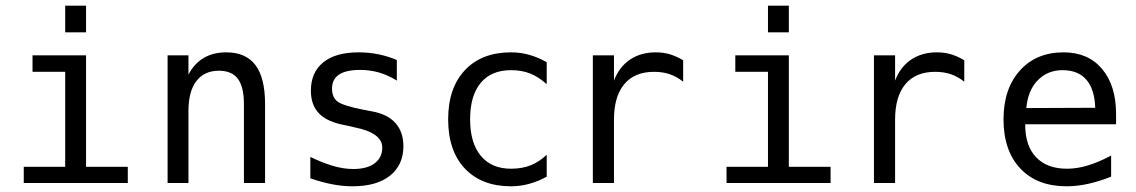

<svg xmlns="http://www.w3.org/2000/svg" viewBox="-20 -651 4040 683"><path d="M95.7 -454.1H286.1V-57.6H434.6V0H64.5V-57.6H211.9V-395.5H95.7ZM211.9 -630.9H286.1V-536.1H211.9Z M922.9 -281.2V0H847.7V-281.2Q847.7 -341.8 826.2 -370.6Q804.7 -399.4 758.8 -399.4Q707 -399.4 678.7 -362.8Q650.4 -326.2 650.4 -255.9V0H576.2V-454.1H650.4V-385.7Q670.9 -424.8 704.6 -444.8Q738.3 -464.8 785.2 -464.8Q854.5 -464.8 888.7 -419.4Q922.9 -374 922.9 -281.2Z M1391.6 -437.5V-364.3Q1360.4 -383.8 1328.1 -393.1Q1295.9 -402.3 1261.7 -402.3Q1210.9 -402.3 1186 -385.7Q1161.1 -369.1 1161.1 -335.9Q1161.1 -305.7 1179.7 -290.5Q1198.2 -275.4 1272.5 -260.7L1302.7 -254.9Q1358.4 -245.1 1386.7 -213.4Q1415 -181.6 1415 -130.9Q1415 -64.5 1367.7 -26.4Q1320.3 11.7 1234.4 11.7Q1200.2 11.7 1163.6 4.9Q1127 -2 1084 -16.6V-92.8Q1126 -72.3 1164.1 -61Q1202.1 -49.8 1236.3 -49.8Q1286.1 -49.8 1313 -70.3Q1339.8 -90.8 1339.8 -126Q1339.8 -178.7 1240.2 -198.2L1237.3 -199.2L1210 -205.1Q1144.5 -216.8 1115.2 -247.1Q1085.9 -277.3 1085.9 -328.1Q1085.9 -393.6 1129.9 -429.2Q1173.8 -464.8 1255.9 -464.8Q1292 -464.8 1325.7 -458Q1359.4 -451.2 1391.6 -437.5Z M1924.8 -22.5Q1894.5 -5.9 1862.8 2.9Q1831.1 11.7 1797.9 11.7Q1693.4 11.7 1633.8 -51.3Q1574.2 -114.3 1574.2 -226.6Q1574.2 -337.9 1633.8 -401.4Q1693.4 -464.8 1797.9 -464.8Q1831.1 -464.8 1862.3 -456.1Q1893.6 -447.3 1924.8 -429.7V-351.6Q1895.5 -377.9 1865.7 -389.6Q1835.9 -401.4 1797.9 -401.4Q1727.5 -401.4 1689.9 -356Q1652.3 -310.5 1652.3 -226.6Q1652.3 -142.6 1690.4 -96.7Q1728.5 -50.8 1797.9 -50.8Q1836.9 -50.8 1867.7 -63Q1898.4 -75.2 1924.8 -100.6Z M2410.2 -360.4Q2386.7 -378.9 2361.8 -387.2Q2336.9 -395.5 2306.6 -395.5Q2237.3 -395.5 2200.7 -351.6Q2164.1 -307.6 2164.1 -225.6V0H2088.9V-454.1H2164.1V-364.3Q2182.6 -413.1 2221.2 -439Q2259.8 -464.8 2312.5 -464.8Q2340.8 -464.8 2364.3 -457.5Q2387.7 -450.2 2410.2 -436.5Z M2595.7 -454.1H2786.1V-57.6H2934.6V0H2564.5V-57.6H2711.9V-395.5H2595.7ZM2711.9 -630.9H2786.1V-536.1H2711.9Z M3410.2 -360.4Q3386.7 -378.9 3361.8 -387.2Q3336.9 -395.5 3306.6 -395.5Q3237.3 -395.5 3200.7 -351.6Q3164.1 -307.6 3164.1 -225.6V0H3088.9V-454.1H3164.1V-364.3Q3182.6 -413.1 3221.2 -439Q3259.8 -464.8 3312.5 -464.8Q3340.8 -464.8 3364.3 -457.5Q3387.7 -450.2 3410.2 -436.5Z M3950.2 -245.1V-209H3627V-207Q3627 -131.8 3666 -91.3Q3705.1 -50.8 3775.4 -50.8Q3811.5 -50.8 3850.1 -62.5Q3888.7 -74.2 3932.6 -97.7V-22.5Q3890.6 -5.9 3851.1 2.9Q3811.5 11.7 3774.4 11.7Q3668.9 11.7 3609.4 -51.8Q3549.8 -115.2 3549.8 -226.6Q3549.8 -335 3607.9 -399.9Q3666 -464.8 3763.7 -464.8Q3850.6 -464.8 3900.4 -405.8Q3950.2 -346.7 3950.2 -245.1ZM3876 -267.6Q3874 -333 3844.7 -367.2Q3815.4 -401.4 3759.8 -401.4Q3707 -401.4 3671.9 -365.7Q3636.7 -330.1 3630.9 -266.6Z"/></svg>

Font: BabelStone Pseudographica Colour
Style: Regular
Weight: 400
Designer: Andrew West
Foundry: BabelStone
Version: Version 16.0.0